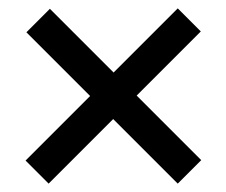

<svg xmlns="http://www.w3.org/2000/svg" viewBox="-20 -551 540 458"><path d="M459 -476 96 -113 41 -168 404 -531ZM99 -530 460 -169 404 -113 43 -474Z"/></svg>

Font: Blinker
Style: Regular
Weight: 400
Designer: Juergen Huber
Foundry: supertype
Version: 1.017